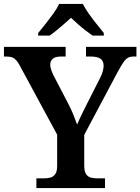

<svg xmlns="http://www.w3.org/2000/svg" viewBox="-22 -951 710 971"><path d="M162 0V-49H200Q218 -49 233 -53Q248 -57 257.5 -70.5Q267 -84 267 -112V-270L82 -612Q72 -632 62.5 -643.5Q53 -655 41.5 -660Q30 -665 11 -665H-2V-714H310V-665H286Q257 -665 244.5 -653.5Q232 -642 232 -625Q232 -612 237 -597.5Q242 -583 248 -571L322 -429Q338 -398 349 -371Q360 -344 368 -321Q378 -345 393 -376Q408 -407 425 -440L485 -558Q495 -578 498.5 -593.5Q502 -609 502 -618Q502 -643 486 -654Q470 -665 438 -665H413V-714H668V-665H652Q636 -665 624.5 -658.5Q613 -652 601.5 -635Q590 -618 573 -587L404 -269V-115Q404 -85 413 -71Q422 -57 437 -53Q452 -49 470 -49H509V0ZM171 -784Q187 -803 207.5 -829Q228 -855 247.5 -882Q267 -909 277 -931H397Q408 -909 427 -882Q446 -855 467 -829Q488 -803 503 -784V-771H446Q430 -782 410 -797.5Q390 -813 371 -830Q352 -847 337 -861Q322 -847 302.5 -830Q283 -813 264 -797.5Q245 -782 229 -771H171Z"/></svg>

Font: Noto Serif Bengali SemiBold
Style: Regular
Weight: 600
Version: Version 2.003